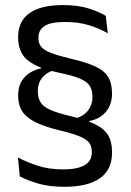

<svg xmlns="http://www.w3.org/2000/svg" viewBox="-20 -670 514 756"><path d="M331 -178.5 276.5 -203.5Q310.5 -213 327.2 -235.8Q344 -258.5 344 -285.5V-288.5Q344 -316 332.8 -332.8Q321.5 -349.5 293.2 -361.2Q265 -373 213 -383.5Q152 -396.5 116.8 -414.8Q81.5 -433 66.5 -459Q51.5 -485 51.5 -519.5V-524.5Q51.5 -586.5 96 -618.2Q140.5 -650 228.5 -650Q286 -650 328 -637Q370 -624 396.5 -607.5L404.5 -539Q371.5 -558 330.2 -570.8Q289 -583.5 236.5 -583.5Q180 -583.5 155.8 -567.8Q131.5 -552 131.5 -523V-518.5Q131.5 -499 142.2 -485.8Q153 -472.5 179.8 -462Q206.5 -451.5 254 -440Q316 -426 352.8 -409.5Q389.5 -393 405.2 -368Q421 -343 421 -303V-300Q421 -259 397.2 -230Q373.5 -201 331 -193.5ZM141.5 -415 194.5 -394.5Q163 -385 146 -364Q129 -343 129 -314.5V-310.5Q129 -284 140 -266.8Q151 -249.5 178 -237.5Q205 -225.5 254.5 -213.5Q316.5 -199 353 -181.5Q389.5 -164 405.2 -138.2Q421 -112.5 421 -73.5V-66.5Q421 -2 373.5 31.8Q326 65.5 233 65.5Q174 65.5 130.5 52.8Q87 40 58 24.5L50.5 -50Q86.5 -31 130.2 -17Q174 -3 228.5 -3Q285 -3 313.2 -19.8Q341.5 -36.5 341.5 -68.5V-73Q341.5 -94.5 330.5 -108.5Q319.5 -122.5 291.8 -133.8Q264 -145 213.5 -157Q154 -171.5 118.5 -189.5Q83 -207.5 67.2 -232.2Q51.5 -257 51.5 -292V-295.5Q51.5 -337 75 -364Q98.5 -391 142 -401Z"/></svg>

Font: Anek Devanagari
Style: Regular
Weight: 400
Designer: Kailash Malviya (Devanagari) & Yesha Goshar (Latin)
Foundry: Ek Type
Version: Version 1.003